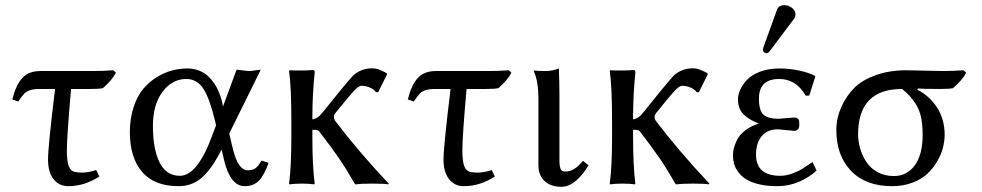

<svg xmlns="http://www.w3.org/2000/svg" viewBox="-20 -700 3743 732"><path d="M251 -360.8Q234.9 -179.7 234.9 -126Q234.9 -85 242.4 -65.9Q250 -46.9 268.1 -43.9Q279.8 -42 293.5 -42Q317.9 -42 346.7 -51.8L358.9 -26.9Q301.8 9.8 240.2 9.8Q205.1 9.8 184.1 -17.1Q163.1 -43.9 163.1 -91.8Q163.1 -141.1 189.9 -360.8H133.8Q109.4 -360.8 95.5 -356.4Q81.5 -352.1 72.8 -343.3Q64 -334.5 49.8 -313L26.9 -320.8Q40.5 -375.5 64.7 -402.3Q88.9 -429.2 133.8 -429.2H334.5Q373 -429.2 412.1 -432.1L421.9 -422.9Q407.2 -394 372.1 -363.8Q356.9 -360.8 325.2 -360.8Z M854 -190.9 867.7 -132.8Q888.2 -50.8 923.8 -50.8Q942.9 -50.8 953.6 -58.3Q964.4 -65.9 977.1 -87.9L1003.9 -79.1Q987.3 -31.2 966.6 -10.7Q945.8 9.8 913.1 9.8Q857.9 9.8 834 -90.8L824.7 -129.9Q787.1 -55.2 749.5 -22.7Q711.9 9.8 661.1 9.8Q567.9 9.8 521.5 -44.9Q475.1 -99.6 475.1 -195.8Q475.1 -248.5 489.3 -291.5Q503.4 -334.5 526.1 -361.3Q548.8 -388.2 578.4 -406.2Q607.9 -424.3 637 -431.6Q666 -439 694.8 -439Q718.8 -439 739 -430.9Q759.3 -422.9 772.7 -410.2Q786.1 -397.5 796.9 -381.8Q807.6 -366.2 813.7 -350.8Q819.8 -335.4 823.7 -322.8Q827.6 -310.1 828.6 -301.8L830.1 -293.9L881.8 -434.1Q889.2 -434.1 905.8 -431.6Q922.4 -429.2 929.7 -429.2Q937.5 -429.2 952.6 -431.6Q967.8 -434.1 974.1 -434.1ZM803.7 -222.2 798.8 -243.2Q779.8 -322.8 755.9 -360.8Q731.9 -398.9 689.9 -398.9Q637.2 -398.9 600.1 -350.6Q563 -302.2 563 -219.2Q563 -132.8 588.1 -81.3Q613.3 -29.8 666 -29.8Q699.7 -29.8 730.7 -69.1Q761.7 -108.4 788.1 -181.2Z M1090.8 -234.9Q1090.8 -369.6 1082 -429.2L1084 -432.1Q1099.1 -431.2 1127 -431.2Q1154.8 -431.2 1170.9 -433.1Q1176.8 -433.1 1178.2 -431.4Q1179.7 -429.7 1179.7 -422.9Q1170.9 -338.4 1170.9 -251V-245.1Q1179.7 -245.6 1188.2 -251Q1196.8 -256.3 1200.7 -260.7L1212.9 -274.9L1278.3 -356Q1316.9 -403.3 1329.6 -415Q1358.9 -439 1396.5 -439.5Q1400.4 -439.5 1404.1 -439.2Q1407.7 -439 1411.6 -438.5L1418 -437Q1420.4 -436.5 1424.3 -435.1L1430.2 -432.6Q1432.1 -432.1 1436 -430.2Q1439.9 -428.2 1441.2 -427.7Q1442.4 -427.2 1447.3 -424.8L1452.6 -421.9L1456.1 -417.5L1421.9 -348.6H1413.6Q1405.8 -359.4 1390.1 -366.2Q1374.5 -373 1357.9 -373Q1350.1 -373 1337.9 -361.8Q1326.2 -351.6 1297.9 -316.9L1262.7 -273.9Q1252.9 -262.7 1252.9 -255.9Q1252.9 -245.6 1258.8 -237.8Q1349.1 -119.6 1461.9 0L1460 2.9Q1446.8 0 1399.9 0Q1356.4 0 1334 2.9Q1296.4 -62 1269.8 -100.3Q1243.2 -138.7 1196.8 -199.2L1195.3 -200.2L1194.3 -201.2Q1194.3 -201.7 1193.4 -202.1L1191.9 -203.1Q1191.4 -203.1 1190.2 -203.6Q1189 -204.1 1188 -204.1Q1187 -204.1 1185.3 -204.3Q1183.6 -204.6 1181.4 -204.8Q1179.2 -205.1 1176.8 -205.1H1170.9V-180.2Q1170.9 -67.9 1179.7 0L1177.7 2.9Q1159.2 0 1130.9 0Q1102.5 0 1084 2.9L1082 0Q1090.8 -64.9 1090.8 -180.2Z M1758.8 -360.8Q1742.7 -179.7 1742.7 -126Q1742.7 -85 1750.2 -65.9Q1757.8 -46.9 1775.9 -43.9Q1787.6 -42 1801.3 -42Q1825.7 -42 1854.5 -51.8L1866.7 -26.9Q1809.6 9.8 1748 9.8Q1712.9 9.8 1691.9 -17.1Q1670.9 -43.9 1670.9 -91.8Q1670.9 -141.1 1697.8 -360.8H1641.6Q1617.2 -360.8 1603.3 -356.4Q1589.4 -352.1 1580.6 -343.3Q1571.8 -334.5 1557.6 -313L1534.7 -320.8Q1548.3 -375.5 1572.5 -402.3Q1596.7 -429.2 1641.6 -429.2H1842.3Q1880.9 -429.2 1919.9 -432.1L1929.7 -422.9Q1915 -394 1879.9 -363.8Q1864.7 -360.8 1833 -360.8Z M2032.7 -321.8Q2032.7 -392.1 2014.6 -429.2L2016.6 -431.2Q2028.3 -429.2 2060.5 -429.2Q2085.4 -429.2 2110.8 -439Q2112.8 -375 2112.8 -342.8V-90.8Q2112.8 -66.4 2117.2 -56.2Q2121.6 -45.9 2135.7 -45.9Q2169.9 -45.9 2202.6 -86.9L2223.6 -69.8Q2205.1 -37.1 2177.5 -12.5Q2149.9 12.2 2120.6 12.2Q2079.1 12.2 2055.9 -10Q2032.7 -32.2 2032.7 -70.8Z M2313.5 -234.9Q2313.5 -369.6 2304.7 -429.2L2306.6 -432.1Q2321.8 -431.2 2349.6 -431.2Q2377.4 -431.2 2393.6 -433.1Q2399.4 -433.1 2400.9 -431.4Q2402.3 -429.7 2402.3 -422.9Q2393.6 -338.4 2393.6 -251V-245.1Q2402.3 -245.6 2410.9 -251Q2419.4 -256.3 2423.3 -260.7L2435.5 -274.9L2501 -356Q2539.6 -403.3 2552.2 -415Q2581.5 -439 2619.1 -439.5Q2623 -439.5 2626.7 -439.2Q2630.4 -439 2634.3 -438.5L2640.6 -437Q2643.1 -436.5 2647 -435.1L2652.8 -432.6Q2654.8 -432.1 2658.7 -430.2Q2662.6 -428.2 2663.8 -427.7Q2665 -427.2 2669.9 -424.8L2675.3 -421.9L2678.7 -417.5L2644.5 -348.6H2636.2Q2628.4 -359.4 2612.8 -366.2Q2597.2 -373 2580.6 -373Q2572.8 -373 2560.5 -361.8Q2548.8 -351.6 2520.5 -316.9L2485.4 -273.9Q2475.6 -262.7 2475.6 -255.9Q2475.6 -245.6 2481.4 -237.8Q2571.8 -119.6 2684.6 0L2682.6 2.9Q2669.4 0 2622.6 0Q2579.1 0 2556.6 2.9Q2519 -62 2492.4 -100.3Q2465.8 -138.7 2419.4 -199.2L2418 -200.2L2417 -201.2Q2417 -201.7 2416 -202.1L2414.6 -203.1Q2414.1 -203.1 2412.8 -203.6Q2411.6 -204.1 2410.6 -204.1Q2409.7 -204.1 2408 -204.3Q2406.2 -204.6 2404.1 -204.8Q2401.9 -205.1 2399.4 -205.1H2393.6V-180.2Q2393.6 -67.9 2402.3 0L2400.4 2.9Q2381.8 0 2353.5 0Q2325.2 0 2306.6 2.9L2304.7 0Q2313.5 -64.9 2313.5 -180.2Z M2970.7 -680.2Q2986.3 -680.2 2999.5 -669.9Q3012.7 -659.7 3012.7 -645Q3012.7 -634.8 3006.3 -627L2914.6 -504.9Q2908.7 -497.1 2902.3 -497.1Q2896.5 -497.1 2892.6 -500.7Q2888.7 -504.4 2888.7 -509.8Q2888.7 -514.2 2890.6 -520L2942.4 -663.1Q2948.2 -680.2 2970.7 -680.2ZM2950.7 -398.9Q2873.5 -398.9 2873.5 -324.2Q2873.5 -276.9 2891.6 -262Q2909.7 -247.1 2947.3 -247.1L2976.6 -249.5Q3005.9 -252 3008.3 -252Q3017.1 -252 3021.5 -247.8Q3025.9 -243.7 3026.6 -239.5Q3027.3 -235.4 3027.3 -227.1Q3027.3 -219.2 3026.4 -214.6Q3025.4 -210 3020.8 -205.6Q3016.1 -201.2 3007.3 -201.2Q3003.4 -201.2 2977.1 -204.1Q2950.7 -207 2946.3 -207Q2905.3 -207 2883.8 -180.7Q2862.3 -154.3 2862.3 -110.8Q2862.3 -29.8 2954.6 -29.8Q2976.6 -29.8 3000 -38.3Q3023.4 -46.9 3037.6 -55.7Q3051.8 -64.5 3077.6 -82L3093.3 -49.8Q3065.4 -23.9 3026.4 -7.1Q2987.3 9.8 2943.4 9.8Q2903.8 9.8 2873.3 2.4Q2842.8 -4.9 2824.5 -16.6Q2806.2 -28.3 2794.4 -44.2Q2782.7 -60.1 2778.6 -75.4Q2774.4 -90.8 2774.4 -107.9Q2774.4 -120.1 2777.3 -133.1Q2780.3 -146 2789.1 -165Q2797.9 -184.1 2819.3 -201.4Q2840.8 -218.8 2872.6 -229Q2833 -244.6 2813.2 -265.6Q2793.5 -286.6 2793.5 -321.8Q2793.5 -338.4 2801.8 -357.2Q2810.1 -376 2827.4 -395Q2844.7 -414.1 2877.2 -426.5Q2909.7 -439 2951.7 -439Q2988.8 -439 3025.9 -431.2Q3063 -423.3 3086.4 -411.1L3088.4 -408.2L3065.4 -335.9L3052.2 -335Q3015.1 -398.9 2950.7 -398.9Z M3613.3 -363.8Q3598.1 -360.8 3566.4 -360.8Q3494.6 -360.8 3479.5 -362.8L3477.5 -357.9Q3524.4 -334 3553 -289.1Q3581.5 -244.1 3581.5 -186Q3581.5 -162.1 3575 -136.7Q3568.4 -111.3 3553 -84.7Q3537.6 -58.1 3515.4 -37.4Q3493.2 -16.6 3458.3 -3.4Q3423.3 9.8 3381.3 9.8Q3280.3 9.8 3224.4 -48.8Q3168.5 -107.4 3168.5 -204.1Q3168.5 -249 3187.3 -291.5Q3206.1 -334 3238.3 -366.2Q3266.6 -394.5 3318.4 -413.3Q3370.1 -432.1 3434.6 -432.1Q3458.5 -432.1 3505.4 -430.7Q3552.2 -429.2 3576.2 -429.2Q3614.7 -429.2 3653.3 -432.1L3663.6 -422.9Q3649.4 -395 3613.3 -363.8ZM3388.2 -28.8Q3437.5 -28.8 3467.5 -69.6Q3497.6 -110.4 3497.6 -185.1Q3497.6 -231.9 3489.3 -262.2Q3481 -292.5 3461.4 -317.9Q3444.8 -340.3 3419.4 -360.8Q3251.5 -360.8 3251.5 -188Q3251.5 -161.1 3259.3 -134.3Q3267.1 -107.4 3282.5 -83.3Q3297.9 -59.1 3325.4 -43.9Q3353 -28.8 3388.2 -28.8Z"/></svg>

Font: Linux Biolinum G
Style: Regular
Weight: 400
Designer: Philipp H. Poll
Foundry: Philipp H. Poll
Version: Version 1.1.0 ; ttfautohint (v1.6)